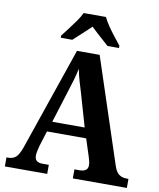

<svg xmlns="http://www.w3.org/2000/svg" viewBox="-99 -1008 901 1085"><g transform="rotate(10 352.0 -465.5)"><path d="M4 0V-52H15Q40 -52 57 -66Q74 -80 90 -125L292 -714H422L621 -111Q632 -78 649.5 -65Q667 -52 694 -52H704V0H394V-52H425Q445 -52 458 -60.5Q471 -69 471 -89Q471 -101 467.5 -114Q464 -127 461 -137L429 -236H204L177 -150Q174 -138 170 -121Q166 -104 166 -91Q166 -72 176.5 -62Q187 -52 211 -52H247V0ZM224 -295H410L356 -482Q345 -517 335.5 -550Q326 -583 320 -616Q313 -584 304 -552Q295 -520 284 -487ZM189 -784Q204 -803 224 -829Q244 -855 263 -882Q282 -909 292 -931H420Q430 -909 448.5 -882Q467 -855 487.5 -829Q508 -803 523 -784V-771H457Q445 -782 426.5 -798.5Q408 -815 388.5 -832.5Q369 -850 355 -864Q334 -843 304 -816Q274 -789 255 -771H189Z"/></g></svg>

Font: Noto Serif Khmer SemiCondensed
Style: Bold
Weight: 700
Width: 4
Designer: Danh Hong and the Monotype Design Team
Foundry: Monotype Imaging Inc.
Version: Version 2.004; ttfautohint (v1.8.4.7-5d5b)